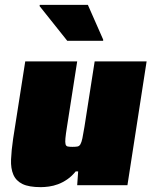

<svg xmlns="http://www.w3.org/2000/svg" viewBox="-20 -763 628 791"><path d="M24 0ZM298 0 302 -57H292Q276 -37 257 -24Q238 -11 219 -4Q200 3 181.5 5.5Q163 8 148 8Q99 8 72.5 -5Q46 -18 35 -43.5Q24 -69 25.5 -106Q27 -143 34 -191L84 -510H298L256 -241Q251 -210 249.5 -193.5Q248 -177 250 -169Q252 -161 259 -159.5Q266 -158 278 -158Q292 -158 299.5 -159.5Q307 -161 311.5 -169Q316 -177 319.5 -193.5Q323 -210 328 -241L370 -510H584L505 0ZM257 -595 143 -738 144 -743H342L405 -600V-595Z"/></svg>

Font: Azeri Sans Black
Style: Italic
Weight: 900
Designer: Hector Gatti & Omnibus-Type (original fonts) / Cristiano Sobral (main changes and remastering)
Foundry: Omnibus-Type
Version: Version 0.07;August 21, 2020;FontCreator 13.0.0.2681 64-bit;